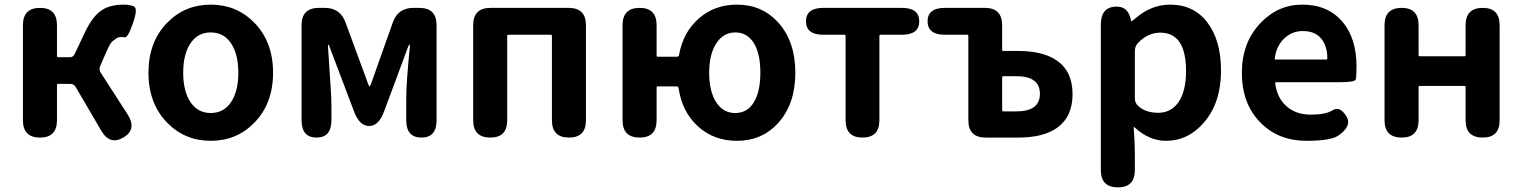

<svg xmlns="http://www.w3.org/2000/svg" viewBox="-20 -594 6574 829"><path d="M153 0Q79 0 79 -75V-485Q79 -560 153 -560Q226 -560 226 -485V-352Q226 -347 231 -347H282Q296 -347 302 -360L347 -455Q380 -525 421 -551Q456 -574 516 -574Q542 -574 559 -565.5Q576 -557 554 -494Q532 -430 519 -433Q514 -434 502 -434Q490 -434 483 -428.5Q476 -423 466.5 -416.5Q457 -410 440 -372L413 -310Q406 -294 415 -280L531 -100Q572 -36 514 -1Q455 35 417 -30L307 -218Q299 -232 283 -232H231Q226 -232 226 -227V-75Q226 0 153 0Z M703 -63Q621 -146 621 -280Q621 -414 703 -497Q779 -574 890 -574Q1001 -574 1077 -497Q1159 -414 1159 -280Q1159 -146 1077 -63Q1001 14 890 14Q779 14 703 -63ZM802.5 -153Q834 -106 890 -106Q946 -106 977.5 -153Q1009 -200 1009 -280Q1009 -360 977.5 -407Q946 -454 890 -454Q834 -454 802.5 -407Q771 -360 771 -280Q771 -200 802.5 -153Z M1347 0Q1282 0 1282 -75V-485Q1282 -560 1357 -560H1382Q1449 -560 1472 -497L1569 -233Q1573 -221 1575.5 -221Q1578 -221 1582 -232L1676 -497Q1698 -560 1765 -560H1790Q1865 -560 1865 -485V-75Q1865 0 1800 0Q1734 0 1734 -75V-173Q1734 -236 1750 -396Q1750 -401 1747.5 -401Q1745 -401 1741 -389L1638 -112Q1615 -50 1574 -50Q1532 -50 1509 -112L1404 -389Q1400 -401 1398 -401Q1396 -401 1396 -396L1408 -212Q1411 -173 1411 -134V-75Q1411 0 1347 0Z M2097 0Q2023 0 2023 -75V-485Q2023 -560 2098 -560H2435Q2510 -560 2510 -485V-75Q2510 0 2437 0Q2363 0 2363 -75V-439Q2363 -444 2358 -444H2175Q2170 -444 2170 -439V-75Q2170 0 2097 0Z M3162 14Q3062 14 2993.5 -48.5Q2925 -111 2910 -213Q2909 -221 2901 -221H2820Q2815 -221 2815 -216V-75Q2815 0 2742 0Q2668 0 2668 -75V-485Q2668 -560 2742 -560Q2815 -560 2815 -485V-354Q2815 -349 2820 -349H2902Q2911 -349 2912 -357Q2929 -454 2997 -514Q3065 -574 3162 -574Q3270 -574 3340 -497Q3414 -415 3414 -280Q3414 -145 3340 -63Q3270 14 3162 14ZM3236 -406Q3207 -454 3155 -454Q3103 -454 3072.5 -406.5Q3042 -359 3042 -279.5Q3042 -200 3072 -153Q3102 -106 3154.5 -106Q3207 -106 3235 -152.5Q3263 -199 3263 -280Q3263 -361 3236 -406Z M3704 0Q3631 0 3631 -75V-439Q3631 -444 3626 -444H3535Q3460 -444 3460 -502Q3460 -560 3535 -560H3874Q3949 -560 3949 -502Q3949 -444 3874 -444H3782Q3777 -444 3777 -439V-75Q3777 0 3704 0Z M4236 0Q4161 0 4161 -75V-439Q4161 -444 4156 -444H4060Q3985 -444 3985 -502Q3985 -560 4060 -560H4232Q4307 -560 4307 -485V-379Q4307 -374 4312 -374H4376Q4484 -374 4544 -332Q4611 -285 4611 -187.5Q4611 -90 4544 -42Q4485 0 4376 0ZM4307 -118Q4307 -113 4312 -113H4368Q4470 -113 4470 -189Q4470 -265 4368 -265H4312Q4307 -265 4307 -260Z M4807 215Q4733 215 4733 140V-487Q4733 -560 4792 -565Q4851 -571 4863 -507Q4864 -502 4865.5 -502Q4867 -502 4885 -517Q4952 -574 5032 -574Q5135 -574 5193.5 -496.5Q5252 -419 5252 -289Q5252 -151 5179 -66Q5111 14 5014 14Q4942 14 4879 -44Q4875 -47 4875 -42L4878 6Q4880 45 4880 84V140Q4880 215 4807 215ZM5067 -151Q5101 -199 5101 -287Q5101 -453 4990 -453Q4937 -453 4895 -410Q4880 -395 4880 -374V-169Q4880 -149 4895 -136Q4927 -107 4981 -107Q5035 -107 5067 -151Z M5621 14Q5500 14 5423 -64Q5342 -145 5342 -280Q5342 -411 5423 -495Q5498 -574 5603 -574Q5715 -574 5778 -498Q5837 -427 5837 -307Q5837 -262 5833.5 -250.5Q5830 -239 5762 -239H5490Q5485 -239 5486 -234Q5494 -171 5535 -135Q5576 -99 5640 -99Q5704 -99 5734 -118Q5764 -137 5792 -94Q5820 -51 5759 -9Q5726 14 5621 14ZM5484 -342Q5483 -337 5488 -337H5706Q5711 -337 5711 -342Q5711 -395 5684.5 -427.5Q5658 -460 5605 -460Q5559 -460 5525 -428Q5491 -396 5484 -342Z M6032 0Q5958 0 5958 -75V-485Q5958 -560 6032 -560Q6105 -560 6105 -485V-356Q6105 -351 6110 -351H6303Q6308 -351 6308 -356V-485Q6308 -560 6382 -560Q6455 -560 6455 -485V-75Q6455 0 6382 0Q6308 0 6308 -75V-218Q6308 -223 6303 -223H6110Q6105 -223 6105 -218V-75Q6105 0 6032 0Z"/></svg>

Font: Resource Han Rounded JP
Style: Bold
Weight: 700
Designer: Cyano Hao (round all glyphs); Ryoko NISHIZUKA 西塚涼子 (kana, bopomofo & ideographs); Paul D. Hunt (Latin, Greek & Cyrillic)
Foundry: Cyano Hao
Version: 0.990